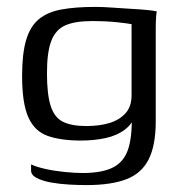

<svg xmlns="http://www.w3.org/2000/svg" viewBox="-20 -422 528 556"><path d="M230 114Q208 114 180.5 112.5Q153 111 128 106.5Q103 102 86.5 93.5Q70 85 70 72Q70 68 70 62Q70 56 70 54Q84 61 110.5 67Q137 73 167 76Q197 79 219 79Q277 79 309 62Q341 45 352.5 5.5Q364 -34 361 -99H376Q366 -65 342 -47Q318 -29 285 -22Q252 -15 214 -15Q156 -15 118 -28.5Q80 -42 62 -82.5Q44 -123 44 -202Q44 -266 55.5 -305.5Q67 -345 92 -366Q117 -387 157.5 -394.5Q198 -402 256 -402Q278 -402 305 -400Q332 -398 359 -396.5Q386 -395 406.5 -393Q427 -391 434 -389Q433 -386 432 -372.5Q431 -359 431 -341.5Q431 -324 431 -308V-71Q431 -1 410.5 39.5Q390 80 346 97Q302 114 230 114ZM230 -57Q267 -57 296 -65.5Q325 -74 343 -93.5Q361 -113 361 -146V-352Q352 -354 320 -357.5Q288 -361 246 -361Q197 -361 169 -348.5Q141 -336 128.5 -303.5Q116 -271 116 -210Q116 -148 127 -114.5Q138 -81 163 -69Q188 -57 230 -57Z"/></svg>

Font: Genos
Style: Regular
Weight: 400
Designer: Robert E. Leuschke
Foundry: Robert E. Leuschke
Version: Version 1.010